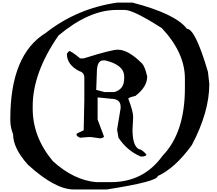

<svg xmlns="http://www.w3.org/2000/svg" viewBox="-20 -1442 1675 1482"><path d="M1002.9 -1421.9Q1335.9 -1335 1422.9 -1219.7Q1487.3 -1219.7 1585 -887.7L1595.7 -793.9Q1595.7 -578.1 1460.9 -322.3Q1331.1 -143.6 1197.3 -83Q1197.3 -41 803.7 20.5H549.8Q404.3 20.5 194.3 -171.9Q81.1 -298.8 81.1 -405.3Q59.6 -460 59.6 -513.7V-524.4Q59.6 -1021.5 334 -1188.5Q574.2 -1377 883.8 -1421.9ZM232.4 -623V-602.5Q232.4 -383.8 388.7 -197.3Q550.8 -50.8 722.7 -36.1H835.9Q1088.9 -36.1 1234.4 -239.3Q1407.2 -417 1407.2 -762.7V-835.9Q1407.2 -1034.2 1229.5 -1224.6Q1009.8 -1365.2 943.4 -1365.2H878.9Q667 -1365.2 431.6 -1168Q232.4 -879.9 232.4 -623ZM889.6 -1058.6Q970.7 -1058.6 1078.1 -950.2Q1099.6 -924.8 1116.2 -851.6Q1116.2 -770.5 1024.4 -701.2Q970.7 -689.5 970.7 -679.7Q1007.8 -581.1 1007.8 -540L1002.9 -441.4Q1002.9 -316.4 1051.8 -291Q1077.1 -288.1 1110.4 -249Q1107.4 -233.4 1067.4 -233.4Q961.9 -277.3 894.5 -378.9L883.8 -441.4L911.1 -607.4V-617.2Q911.1 -679.7 835.9 -679.7L733.4 -690.4V-519.5L782.2 -389.6Q782.2 -377.9 754.9 -374L684.6 -383.8H658.2L598.6 -378.9Q574.2 -388.7 571.3 -399.4V-410.2L626 -436.5L630.9 -669.9V-840.8Q630.9 -882.8 592.8 -892.6Q496.1 -941.4 496.1 -1027.3L512.7 -1047.9Q531.2 -1047.9 598.6 -991.2H626Q839.8 -1058.6 889.6 -1058.6ZM727.5 -747.1 787.1 -731.4H862.3Q938.5 -752 938.5 -835.9V-851.6Q938.5 -940.4 793 -975.6H776.4Q727.5 -975.6 727.5 -881.8L722.7 -747.1Z"/></svg>

Font: EG Dragon Caps 
Style: Regular
Weight: 400
Designer: Bill Roach / W.K. Roach
Version: Version 1.00 April 18, 2012, initial release